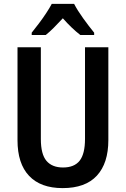

<svg xmlns="http://www.w3.org/2000/svg" viewBox="-20 -957 647 987"><path d="M537 -237Q537 -118 478 -54Q419 10 302 10Q189 10 129.5 -53Q70 -116 70 -236V-714H190V-242Q190 -164 219 -130Q248 -96 304 -96Q362 -96 389.5 -131Q417 -166 417 -243V-714H537ZM361 -937Q378 -904 407.5 -863Q437 -822 464 -789V-777H393Q349 -811 303 -863Q279 -837 256.5 -814.5Q234 -792 215 -777H143V-789Q160 -810 180 -836.5Q200 -863 217.5 -889.5Q235 -916 246 -937Z"/></svg>

Font: Noto Sans Devanagari Condensed SemiBold
Style: Regular
Weight: 600
Width: 3
Designer: Jelle Bosma - Monotype Design Team
Foundry: Monotype Imaging Inc.
Version: Version 2.004; ttfautohint (v1.8.4.7-5d5b)